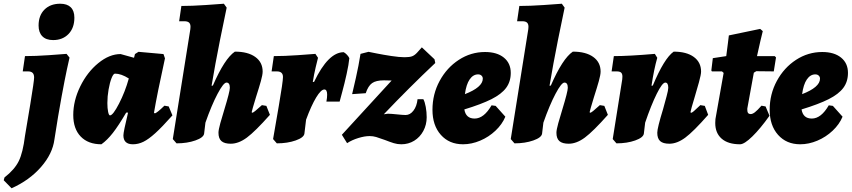

<svg xmlns="http://www.w3.org/2000/svg" viewBox="-84 -762 4569 1030"><path d="M123 -625Q123 -679 154.5 -710.5Q186 -742 239 -742Q276 -742 295.5 -723Q315 -704 315 -667Q315 -612 283.5 -579.5Q252 -547 201 -547Q163 -547 143 -567.5Q123 -588 123 -625ZM-22 248 -64 205 -60 190Q-6 148 16.5 102.5Q39 57 50 -33Q58 -78 78.5 -203Q99 -328 99 -346Q99 -363 91 -371Q83 -379 66 -379H38L50 -461Q106 -461 178.5 -466Q251 -471 273 -473L289 -453Q286 -441 275 -390Q264 -339 246 -241.5Q228 -144 208 -14Q198 63 136 134Q74 205 -22 248Z M798 -195 821 -191 841 -143Q785 -80 749 -47.5Q713 -15 685.5 -1.5Q658 12 629 12Q578 12 578 -36Q578 -54 603 -158H593Q552 -88 521.5 -49Q491 -10 460 12Q389 12 349 -29.5Q309 -71 309 -145Q309 -222 346.5 -298.5Q384 -375 443.5 -423.5Q503 -472 563 -472L635 -452L640 -472L659 -484L793 -472L801 -449Q759 -258 742 -157L746 -154Q756 -154 798 -195ZM607 -341Q566 -367 533 -367Q524 -367 514.5 -343Q505 -319 498.5 -282Q492 -245 492 -209Q492 -181 496 -162Q500 -143 506 -143Q522 -143 554.5 -206Q587 -269 607 -341Z M1321 -198 1345 -194 1364 -146Q1285 -57 1240.5 -24Q1196 9 1154 9Q1120 9 1104 -5Q1088 -19 1088 -50Q1088 -65 1098 -101.5Q1108 -138 1120 -176Q1149 -271 1149 -291Q1149 -319 1131 -319Q1115 -319 1083 -258.5Q1051 -198 1018 -104L1011 -45Q1008 -24 964 -8.5Q920 7 863 7L843 -16L937 -605Q938 -610 938 -618Q938 -634 930 -641Q922 -648 905 -648H877L889 -730Q945 -730 1019.5 -735Q1094 -740 1117 -742L1132 -721Q1123 -681 1096.5 -548.5Q1070 -416 1051 -302L1058 -303Q1121 -448 1176 -485Q1246 -485 1285.5 -456.5Q1325 -428 1325 -378Q1325 -361 1315.5 -327Q1306 -293 1289 -240Q1268 -171 1266 -160L1269 -157Q1273 -157 1285 -166.5Q1297 -176 1321 -198Z M1434 -349Q1434 -379 1401 -379H1373L1385 -461Q1441 -461 1513.5 -466Q1586 -471 1608 -473L1622 -452Q1619 -441 1609.5 -401Q1600 -361 1594 -322L1601 -323Q1677 -482 1760 -482Q1769 -477 1777.5 -468Q1786 -459 1790 -450Q1787 -417 1775.5 -365Q1764 -313 1752.5 -271Q1741 -229 1738 -217H1667Q1671 -238 1671 -254Q1671 -282 1656 -282Q1638 -282 1612 -239Q1586 -196 1558 -120L1549 -45Q1546 -24 1502 -8.5Q1458 7 1401 7L1381 -16Q1389 -62 1411.5 -193Q1434 -324 1434 -349Z M1850 -473 1893 -484Q1903 -482 1938 -475Q1973 -468 2016 -461.5Q2059 -455 2086 -455Q2113 -455 2126.5 -460Q2140 -465 2153 -479L2179 -508L2247 -444L2251 -424Q2111 -292 1975 -149L1997 -152Q2007 -152 2018 -151Q2029 -150 2040 -149Q2078 -145 2092 -145Q2116 -145 2134 -168.5Q2152 -192 2156 -230H2187Q2195 -216 2200 -188.5Q2205 -161 2205 -133Q2205 -93 2187 -59.5Q2169 -26 2138 -7Q2107 12 2069 12Q2048 12 2028.5 6Q2009 0 1981 -11Q1951 -22 1934 -27Q1917 -32 1899 -32Q1872 -32 1838 -21.5Q1804 -11 1778 6L1750 -39L2017 -330L1976 -331Q1933 -331 1912 -316Q1891 -301 1878 -262L1805 -257Q1810 -277 1825 -343.5Q1840 -410 1850 -473Z M2407 -175Q2415 -126 2462 -126Q2512 -126 2553 -197L2575 -194L2627 -136Q2610 -95 2574 -61Q2538 -27 2492 -7.5Q2446 12 2400 12Q2326 12 2281 -38.5Q2236 -89 2236 -173Q2236 -257 2274.5 -328Q2313 -399 2377.5 -441Q2442 -483 2518 -483Q2582 -483 2619 -453Q2656 -423 2656 -371Q2656 -324 2631 -290.5Q2606 -257 2552.5 -230Q2499 -203 2407 -175ZM2410 -257Q2457 -275 2481.5 -296Q2506 -317 2506 -340Q2506 -350 2499 -356.5Q2492 -363 2481 -363Q2454 -363 2435.5 -336Q2417 -309 2410 -257Z M3134 -198 3158 -194 3177 -146Q3098 -57 3053.5 -24Q3009 9 2967 9Q2933 9 2917 -5Q2901 -19 2901 -50Q2901 -65 2911 -101.5Q2921 -138 2933 -176Q2962 -271 2962 -291Q2962 -319 2944 -319Q2928 -319 2896 -258.5Q2864 -198 2831 -104L2824 -45Q2821 -24 2777 -8.5Q2733 7 2676 7L2656 -16L2750 -605Q2751 -610 2751 -618Q2751 -634 2743 -641Q2735 -648 2718 -648H2690L2702 -730Q2758 -730 2832.5 -735Q2907 -740 2930 -742L2945 -721Q2936 -681 2909.5 -548.5Q2883 -416 2864 -302L2871 -303Q2934 -448 2989 -485Q3059 -485 3098.5 -456.5Q3138 -428 3138 -378Q3138 -361 3128.5 -327Q3119 -293 3102 -240Q3081 -171 3079 -160L3082 -157Q3086 -157 3098 -166.5Q3110 -176 3134 -198Z M3715 -146Q3636 -56 3592 -23.5Q3548 9 3507 9Q3473 9 3457.5 -5Q3442 -19 3442 -50Q3442 -75 3473 -176Q3483 -212 3492 -245.5Q3501 -279 3501 -291Q3501 -319 3485 -319Q3469 -319 3439 -258.5Q3409 -198 3377 -104L3370 -45Q3367 -24 3323.5 -8.5Q3280 7 3223 7L3203 -16L3254 -336Q3255 -342 3255 -351Q3255 -366 3248 -372.5Q3241 -379 3224 -379H3197L3209 -461Q3290 -461 3429 -473L3442 -452Q3424 -389 3411 -302L3418 -303Q3479 -449 3530 -485Q3599 -485 3638 -456.5Q3677 -428 3677 -378Q3677 -362 3665.5 -320.5Q3654 -279 3642 -239Q3623 -177 3620 -160L3623 -157Q3628 -157 3638 -165.5Q3648 -174 3673 -198L3697 -194Z M4044 -141Q3995 -72 3952 -30Q3909 12 3886 12Q3822 12 3787.5 -18Q3753 -48 3753 -102Q3753 -116 3754 -123L3798 -371L3789 -379H3735L3732 -384L3740 -450L3812 -461Q3817 -500 3821 -531Q3825 -562 3826 -572L3994 -607L4008 -595Q4005 -584 3995.5 -543.5Q3986 -503 3977 -461H4072L4079 -454L4067 -379L3973 -380L3960 -372L3925 -180V-172Q3925 -150 3943 -150Q3953 -150 3966 -160Q3979 -170 4001 -195L4023 -191Z M4216 -175Q4224 -126 4271 -126Q4321 -126 4362 -197L4384 -194L4436 -136Q4419 -95 4383 -61Q4347 -27 4301 -7.5Q4255 12 4209 12Q4135 12 4090 -38.5Q4045 -89 4045 -173Q4045 -257 4083.5 -328Q4122 -399 4186.5 -441Q4251 -483 4327 -483Q4391 -483 4428 -453Q4465 -423 4465 -371Q4465 -324 4440 -290.5Q4415 -257 4361.5 -230Q4308 -203 4216 -175ZM4219 -257Q4266 -275 4290.5 -296Q4315 -317 4315 -340Q4315 -350 4308 -356.5Q4301 -363 4290 -363Q4263 -363 4244.5 -336Q4226 -309 4219 -257Z"/></svg>

Font: Alegreya Black
Style: Italic
Weight: 900
Italic angle: -7°
Designer: Juan Pablo del Peral
Foundry: Huerta Tipografica
Version: Version 2.007; ttfautohint (v1.6)